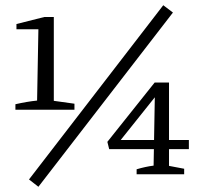

<svg xmlns="http://www.w3.org/2000/svg" viewBox="-20 -667 773 735"><path d="M39 -247V-268Q61 -273 81.5 -276.5Q102 -280 122 -282L127 -555H43V-575L150 -602H186V-281L265 -270V-247ZM127 48 91 20 605 -647 642 -619ZM503 0V-19Q520 -24 536 -27.5Q552 -31 568 -33L573 -316L585 -310L426 -111L418 -131H703V-96H398L391 -124L572 -351H627V-32L685 -21V0Z"/></svg>

Font: Piazzolla 24pt
Style: Regular
Weight: 400
Designer: Juan Pablo del Peral
Foundry: Huerta Tipografica
Version: Version 2.005